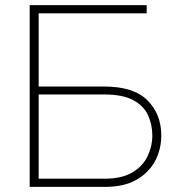

<svg xmlns="http://www.w3.org/2000/svg" viewBox="-20 -730 684 750"><path d="M96 0V-710H553V-678H131V-392H387Q502 -392 556 -338Q610 -284 610 -201Q610 -147 586 -101.5Q562 -56 513.5 -28Q465 0 391 0ZM131 -32H389Q456 -32 497 -56.5Q538 -81 556.5 -120Q575 -159 575 -201Q575 -243 558.5 -279.5Q542 -316 501 -338.5Q460 -361 386 -361H131Z"/></svg>

Font: Raleway ExtraLight
Style: Regular
Weight: 200
Designer: Matt McInerney, Pablo Impallari, Rodrigo Fuenzalida
Foundry: Matt McInerney, Pablo Impallari, Rodrigo Fuenzalida
Version: Version 4.026